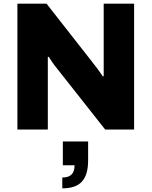

<svg xmlns="http://www.w3.org/2000/svg" viewBox="-20 -707 827 1048"><path d="M75 0H241V-396L246 -397C256 -382 271 -357 289 -336L554 0H712V-687H546V-291L541 -290C530 -308 498 -351 484 -368L234 -687H75ZM320 321C412 321 461 280 461 168V65H323V195H387C387 238 368 262 320 262Z"/></svg>

Font: Archivo ExtraBold
Style: Regular
Weight: 800
Designer: Hector Gatti
Foundry: Omnibus-Type
Version: Version 2.001